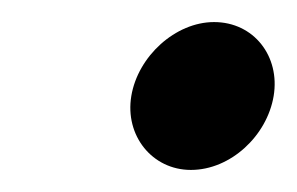

<svg xmlns="http://www.w3.org/2000/svg" viewBox="-20 -389 269 174"><path d="M99 -302C93 -266 118 -235 153 -235C189 -235 222 -266 228 -302C234 -338 210 -369 174 -369C139 -369 105 -338 99 -302Z"/></svg>

Font: Ampere
Style: SCExtIta
Weight: 400
Version: Version 1